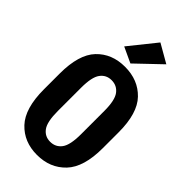

<svg xmlns="http://www.w3.org/2000/svg" viewBox="-295 -1040 1122 1122"><g transform="rotate(45 266.0 -478.5)"><path d="M22.9 -291.5Q22.9 -133.8 90.1 -62.5Q157.2 8.8 265.1 8.8Q373 8.8 441.2 -62.7Q509.3 -134.3 509.3 -291.5V-421.4Q509.3 -579.1 441.7 -649.4Q374 -719.7 265.1 -719.7Q156.7 -719.7 89.8 -649.4Q22.9 -579.1 22.9 -421.4ZM169.9 -451.7Q169.9 -539.6 195.6 -574.2Q221.2 -608.9 265.1 -608.9Q309.6 -608.9 335.7 -574.2Q361.8 -539.6 361.8 -451.7V-259.3Q361.8 -169.4 335.7 -134.8Q309.6 -100.1 265.1 -100.1Q221.2 -100.1 195.6 -134.8Q169.9 -169.4 169.9 -259.3ZM177.2 -800.3 273.4 -755.4 425.3 -900.4 310.5 -966.3Z"/></g></svg>

Font: Roboto Flex Super Cond Bold
Style: Regular
Weight: 700
Width: 3
Designer: Berlow after Robertson
Foundry: Google
Version: Version 3.000